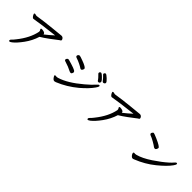

<svg xmlns="http://www.w3.org/2000/svg" viewBox="267 -2091 3466 3466"><g transform="rotate(45 2000.0 -358.5)"><path d="M200.2 51.8Q183.1 51.8 183.1 33.2Q183.1 17.1 203.6 -1Q224.1 -19 258.8 -64Q416 -259.8 454.1 -452.1Q454.1 -477.1 445.1 -487.1Q436 -497.1 436 -505.9Q436 -522 457 -522Q472.2 -522 491.2 -518.1Q543.9 -507.8 543.9 -477.1V-472.2Q544.9 -472.2 544.9 -474.1Q632.8 -543 705.1 -609.9Q659.2 -604 516.1 -586.9Q373 -569.8 301 -556.9Q229 -543.9 215.8 -543.9Q201.2 -543.9 187 -560.5Q172.9 -577.1 165 -594.5Q157.2 -611.8 157.2 -616.2Q157.2 -629.9 174.8 -629.9Q187 -629.9 199 -625.5Q210.9 -621.1 219.2 -621.1Q380.9 -647 576.4 -666.5Q772 -686 791 -688Q825.2 -688 842.8 -657.2Q850.1 -646 850.1 -632.8Q850.1 -618.2 819.8 -604Q814 -601.1 785.4 -577.6Q756.8 -554.2 671.9 -491.7Q586.9 -429.2 523.9 -392.1Q481.9 -256.8 396.5 -139.9Q311 -22.9 244.1 28.8Q212.9 51.8 200.2 51.8Z M1379.9 -328.1Q1369.1 -328.1 1355 -334Q1269 -378.9 1171.9 -407.2Q1143.1 -415 1143.1 -433.1Q1143.1 -448.2 1155 -462.2Q1167 -476.1 1181.2 -476.1Q1191.9 -476.1 1274.9 -450.9Q1357.9 -425.8 1393.1 -405.8Q1414.1 -392.1 1414.1 -372.1Q1404.8 -328.1 1379.9 -328.1ZM1278.8 -14.2Q1249 -14.2 1219.2 -62Q1207 -82 1207 -89.8Q1207 -102.1 1220.2 -102.1Q1231.9 -102.1 1244.1 -100.1Q1272 -100.1 1287.1 -106Q1471.2 -162.1 1703.1 -358.9Q1813 -451.2 1860.8 -508.8Q1888.2 -540 1901.9 -540Q1918.9 -540 1918.9 -522Q1918.9 -507.8 1889.2 -464.8Q1821.8 -366.2 1680.2 -245.1Q1509.8 -103 1311 -22Q1290 -14.2 1278.8 -14.2ZM1265.1 -598.1Q1240.2 -606.9 1240.2 -627Q1240.2 -640.1 1251.2 -653.1Q1262.2 -666 1279.8 -666Q1294.9 -666 1374 -636.2Q1504.9 -588.9 1504.9 -556.2Q1504.9 -541 1493.9 -522.9Q1482.9 -504.9 1469 -504.9Q1455.1 -504.9 1439.5 -516.8Q1423.8 -528.8 1372.3 -554.4Q1320.8 -580.1 1265.1 -598.1ZM1853 -564.9Q1834 -564.9 1826.4 -579.6Q1818.8 -594.2 1793 -623.5Q1767.1 -652.8 1747.1 -670.9Q1738.8 -679.2 1738.8 -690.2Q1738.8 -701.2 1747.8 -711.2Q1756.8 -721.2 1769 -721.2Q1793.9 -721.2 1865.2 -642.1Q1887.2 -615.2 1887.2 -602.1Q1887.2 -591.8 1878.7 -578.4Q1870.1 -564.9 1853 -564.9ZM1923.8 -619.1Q1910.2 -619.1 1900.9 -628.9Q1887.2 -648.9 1861.1 -678Q1835 -707 1823 -716.6Q1811 -726.1 1811 -737.8Q1811 -749 1821 -759Q1831.1 -769 1840.8 -769Q1857.9 -769 1909.4 -721.4Q1960.9 -673.8 1960.9 -652.8Q1960.9 -639.2 1949 -629.2Q1937 -619.1 1923.8 -619.1Z M2200.2 51.8Q2183.1 51.8 2183.1 33.2Q2183.1 17.1 2203.6 -1Q2224.1 -19 2258.8 -64Q2416 -259.8 2454.1 -452.1Q2454.1 -477.1 2445.1 -487.1Q2436 -497.1 2436 -505.9Q2436 -522 2457 -522Q2472.2 -522 2491.2 -518.1Q2543.9 -507.8 2543.9 -477.1V-472.2Q2544.9 -472.2 2544.9 -474.1Q2632.8 -543 2705.1 -609.9Q2659.2 -604 2516.1 -586.9Q2373 -569.8 2301 -556.9Q2229 -543.9 2215.8 -543.9Q2201.2 -543.9 2187 -560.5Q2172.9 -577.1 2165 -594.5Q2157.2 -611.8 2157.2 -616.2Q2157.2 -629.9 2174.8 -629.9Q2187 -629.9 2199 -625.5Q2210.9 -621.1 2219.2 -621.1Q2380.9 -647 2576.4 -666.5Q2772 -686 2791 -688Q2825.2 -688 2842.8 -657.2Q2850.1 -646 2850.1 -632.8Q2850.1 -618.2 2819.8 -604Q2814 -601.1 2785.4 -577.6Q2756.8 -554.2 2671.9 -491.7Q2586.9 -429.2 2523.9 -392.1Q2481.9 -256.8 2396.5 -139.9Q2311 -22.9 2244.1 28.8Q2212.9 51.8 2200.2 51.8Z M3264.2 -26.9Q3249 -26.9 3233.4 -41Q3217.8 -55.2 3208 -72.5Q3198.2 -89.8 3198.2 -103Q3198.2 -120.1 3216.8 -120.1L3238.8 -118.2Q3252 -118.2 3268.1 -123Q3387.2 -154.8 3535.6 -253.4Q3684.1 -352.1 3784.2 -441.9Q3827.1 -481 3848.1 -507.6Q3869.1 -534.2 3883.8 -534.2Q3901.9 -534.2 3901.9 -519Q3901.9 -502.9 3873 -461.9Q3807.1 -368.2 3650.6 -241Q3494.1 -113.8 3296.9 -36.1Q3276.9 -26.9 3264.2 -26.9ZM3422.9 -436Q3407.2 -436 3394 -444.8Q3370.1 -464.8 3304.4 -502.4Q3238.8 -540 3201.2 -551.8Q3176.8 -562 3176.8 -579.1Q3176.8 -594.2 3183.1 -601.1Q3194.8 -624 3211.9 -624Q3226.1 -624 3313 -585.9Q3461.9 -521 3461.9 -491.2Q3461.9 -478 3451.4 -457Q3440.9 -436 3422.9 -436Z"/></g></svg>

Font: LXGW WenKai Mono GB Screen
Style: Regular
Weight: 400
Monospace: yes
Designer: LXGW / Fontworks Inc.
Foundry: LXGW / Fontworks Inc.
Version: Version 1.510;January 18,2025